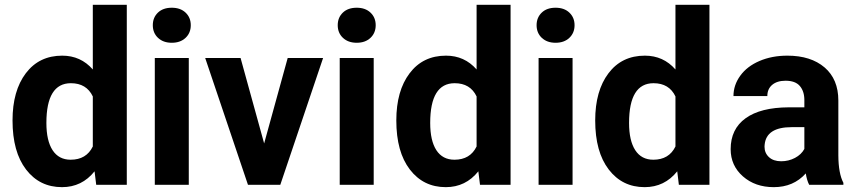

<svg xmlns="http://www.w3.org/2000/svg" viewBox="-20 -770 3567 800"><path d="M32.2 -268.1Q32.2 -391.6 87.6 -464.8Q143.1 -538.1 239.3 -538.1Q316.4 -538.1 366.7 -480.5V-750H508.3V0H380.9L374 -56.2Q321.3 9.8 238.3 9.8Q145 9.8 88.6 -63.7Q32.2 -137.2 32.2 -268.1ZM173.3 -257.8Q173.3 -183.6 199.2 -144Q225.1 -104.5 274.4 -104.5Q339.8 -104.5 366.7 -159.7V-368.2Q340.3 -423.3 275.4 -423.3Q173.3 -423.3 173.3 -257.8Z M766.6 0H625V-528.3H766.6ZM616.7 -665Q616.7 -696.8 637.9 -717.3Q659.2 -737.8 695.8 -737.8Q731.9 -737.8 753.4 -717.3Q774.9 -696.8 774.9 -665Q774.9 -632.8 753.2 -612.3Q731.4 -591.8 695.8 -591.8Q660.2 -591.8 638.4 -612.3Q616.7 -632.8 616.7 -665Z M1080.6 -172.4 1178.7 -528.3H1326.2L1147.9 0H1013.2L835 -528.3H982.4Z M1537.1 0H1395.5V-528.3H1537.1ZM1387.2 -665Q1387.2 -696.8 1408.4 -717.3Q1429.7 -737.8 1466.3 -737.8Q1502.4 -737.8 1523.9 -717.3Q1545.4 -696.8 1545.4 -665Q1545.4 -632.8 1523.7 -612.3Q1502 -591.8 1466.3 -591.8Q1430.7 -591.8 1408.9 -612.3Q1387.2 -632.8 1387.2 -665Z M1631.3 -268.1Q1631.3 -391.6 1686.8 -464.8Q1742.2 -538.1 1838.4 -538.1Q1915.5 -538.1 1965.8 -480.5V-750H2107.4V0H1980L1973.1 -56.2Q1920.4 9.8 1837.4 9.8Q1744.1 9.8 1687.7 -63.7Q1631.3 -137.2 1631.3 -268.1ZM1772.5 -257.8Q1772.5 -183.6 1798.3 -144Q1824.2 -104.5 1873.5 -104.5Q1939 -104.5 1965.8 -159.7V-368.2Q1939.5 -423.3 1874.5 -423.3Q1772.5 -423.3 1772.5 -257.8Z M2365.7 0H2224.1V-528.3H2365.7ZM2215.8 -665Q2215.8 -696.8 2237.1 -717.3Q2258.3 -737.8 2294.9 -737.8Q2331.1 -737.8 2352.5 -717.3Q2374 -696.8 2374 -665Q2374 -632.8 2352.3 -612.3Q2330.6 -591.8 2294.9 -591.8Q2259.3 -591.8 2237.5 -612.3Q2215.8 -632.8 2215.8 -665Z M2460 -268.1Q2460 -391.6 2515.4 -464.8Q2570.8 -538.1 2667 -538.1Q2744.1 -538.1 2794.4 -480.5V-750H2936V0H2808.6L2801.8 -56.2Q2749 9.8 2666 9.8Q2572.8 9.8 2516.4 -63.7Q2460 -137.2 2460 -268.1ZM2601.1 -257.8Q2601.1 -183.6 2627 -144Q2652.8 -104.5 2702.1 -104.5Q2767.6 -104.5 2794.4 -159.7V-368.2Q2768.1 -423.3 2703.1 -423.3Q2601.1 -423.3 2601.1 -257.8Z M3351.6 0Q3341.8 -19 3337.4 -47.4Q3286.1 9.8 3204.1 9.8Q3126.5 9.8 3075.4 -35.2Q3024.4 -80.1 3024.4 -148.4Q3024.4 -232.4 3086.7 -277.3Q3148.9 -322.3 3266.6 -322.8H3331.5V-353Q3331.5 -389.6 3312.7 -411.6Q3293.9 -433.6 3253.4 -433.6Q3217.8 -433.6 3197.5 -416.5Q3177.2 -399.4 3177.2 -369.6H3036.1Q3036.1 -415.5 3064.5 -454.6Q3092.8 -493.7 3144.5 -515.9Q3196.3 -538.1 3260.7 -538.1Q3358.4 -538.1 3415.8 -489Q3473.1 -439.9 3473.1 -351.1V-122.1Q3473.6 -46.9 3494.1 -8.3V0ZM3234.9 -98.1Q3266.1 -98.1 3292.5 -112.1Q3318.8 -126 3331.5 -149.4V-240.2H3278.8Q3172.9 -240.2 3166 -167L3165.5 -158.7Q3165.5 -132.3 3184.1 -115.2Q3202.6 -98.1 3234.9 -98.1Z"/></svg>

Font: SteelSelectRoboto
Style: Roboto-Bold
Weight: 700
Designer: Google
Version: Version 2.137; 2017